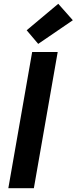

<svg xmlns="http://www.w3.org/2000/svg" viewBox="-20 -995 405 1015"><path d="M24 0 150 -720H285L159 0ZM182 -763 121 -835 288 -975 365 -888Z"/></svg>

Font: DM Sans 9pt
Style: Bold Italic
Weight: 700
Italic angle: -10°
Version: Version 4.004;gftools[0.9.30]